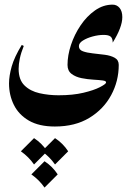

<svg xmlns="http://www.w3.org/2000/svg" viewBox="-20 -368 575 840"><path d="M472.7 -347.7Q491.2 -347.7 503.2 -333.3Q515.1 -318.8 515.1 -293Q515.1 -249 473.1 -181.6Q473.1 -200.2 464.1 -207.8Q455.1 -215.3 433.6 -215.3Q410.6 -215.3 385.5 -208.5Q360.4 -201.7 342.8 -190.7Q325.2 -179.7 325.2 -166Q325.2 -149.9 342.8 -143.6Q360.4 -137.2 386.2 -134.5Q412.1 -131.8 438.2 -128.4Q464.4 -125 481.9 -115.2Q499.5 -105.5 499.5 -84Q499.5 -13.2 466.3 48.3Q433.1 109.9 370.8 147.7Q308.6 185.5 220.2 185.5Q150.9 185.5 106.4 159.7Q62 133.8 40.8 91.1Q19.5 48.3 19.5 -2.9Q19.5 -36.1 31.2 -77.4Q43 -118.7 75.2 -171.4L84 -167Q71.8 -136.7 66.7 -111.8Q61.5 -86.9 61.5 -66.9Q61.5 -19 87.2 5.9Q112.8 30.8 152.8 39.8Q192.9 48.8 236.3 48.8Q299.3 48.8 345 37.8Q390.6 26.9 416.3 13.7Q441.9 0.5 443.8 -5.9Q446.3 -13.7 429.9 -15.9Q413.6 -18.1 388.2 -19.5Q362.8 -21 336.9 -26.1Q311 -31.2 293.2 -44.7Q275.4 -58.1 275.4 -84Q275.4 -125.5 290.5 -171.4Q305.7 -217.3 332.8 -257.3Q359.9 -297.4 395.8 -322.5Q431.6 -347.7 472.7 -347.7ZM174.8 337.4Q210 360.4 232.4 395L174.8 452.6Q151.9 419.4 117.2 395ZM128.9 236.3Q164.1 259.3 186.5 293.9L128.9 351.6Q106 318.4 71.3 293.9ZM220.7 236.3Q255.9 259.3 278.3 293.9L220.7 351.6Q197.8 318.4 163.1 293.9Z"/></svg>

Font: Lateef ExtraBold
Style: Regular
Weight: 800
Designer: SIL International
Foundry: SIL International
Version: Version 4.200